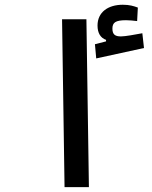

<svg xmlns="http://www.w3.org/2000/svg" viewBox="-20 -773 626 793"><path d="M246.6 0H347.2L336.9 -693.4H236.3ZM377.4 -531.7 574.7 -574.7 567.9 -635.7C538.6 -630.4 498 -622.6 479.5 -622.6C456.1 -622.6 444.3 -629.9 444.3 -654.8C444.3 -680.2 457.5 -689.5 500.5 -689.5C511.7 -689.5 531.2 -688 546.4 -686L549.3 -741.7C532.7 -748 514.6 -753.4 487.3 -753.4C426.3 -753.4 382.8 -722.7 382.8 -667.5C382.8 -636.2 395.5 -616.2 418 -608.4V-602.1L372.1 -590.3Z"/></svg>

Font: CaskaydiaCove Nerd Font
Style: Regular
Weight: 400
Designer: Aaron Bell
Foundry: Saja Typeworks
Version: Version 2111.1;Nerd Fonts 2.3.3